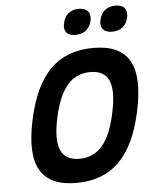

<svg xmlns="http://www.w3.org/2000/svg" viewBox="-59 -936 778 993"><g transform="rotate(-5 329.5 -439.0)"><path d="M298 9C116 9 49 -98 99 -333C149 -572 262 -679 444 -679C626 -679 693 -572 642 -333C592 -98 480 9 298 9ZM228 -335C196 -185 226 -114 324 -114C422 -114 482 -185 513 -335C546 -485 516 -556 418 -556C320 -556 260 -485 228 -335ZM305 -818C296 -779 315 -754 360 -754C404 -754 433 -779 442 -818L443 -821C451 -862 432 -887 388 -887C343 -887 314 -862 306 -821ZM494 -818C486 -779 505 -754 550 -754C594 -754 624 -779 632 -818L633 -821C641 -862 622 -887 578 -887C533 -887 503 -862 495 -821Z"/></g></svg>

Font: LT Wave Mono Bold
Style: Italic
Weight: 700
Designer: Daniel Lyons
Version: Version 2.5 (Glyphs App)